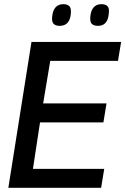

<svg xmlns="http://www.w3.org/2000/svg" viewBox="-20 -901 601 921"><path d="M20 0 131 -700H561L546 -609H221L187 -405H491L476 -314H172L138 -91H480L465 0ZM450 -777Q430 -777 420.5 -786.5Q411 -796 413 -819Q418 -881 467 -881Q486 -881 495.5 -871.5Q505 -862 502 -838Q498 -777 450 -777ZM266 -777Q247 -777 237.5 -786.5Q228 -796 230 -818Q235 -881 284 -881Q303 -881 312.5 -871.5Q322 -862 320 -838Q316 -777 266 -777Z"/></svg>

Font: Georama Medium
Style: Italic
Weight: 500
Italic angle: -9°
Designer: Jean-Baptiste Levee
Foundry: Production Type
Version: Version 1.000